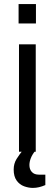

<svg xmlns="http://www.w3.org/2000/svg" viewBox="-20 -743 268 940"><path d="M73 0V-526H155V0ZM71 -628V-723H156V-628ZM141 177Q120 177 98 169Q76 161 61.5 141Q47 121 47 87Q47 58 61 35.5Q75 13 93 -9H152L153 -5Q138 13 131 31Q124 49 124 65Q124 86 136 99Q148 112 170 112H202V163Q186 170 171 173.5Q156 177 141 177Z"/></svg>

Font: Archivo Narrow
Style: Regular
Weight: 400
Designer: Hector Gatti
Foundry: Omnibus-Type
Version: Version 3.002